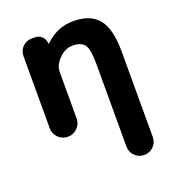

<svg xmlns="http://www.w3.org/2000/svg" viewBox="-136 -662 871 963"><g transform="rotate(-20 299.0 -180.5)"><path d="M69.3 -477.5Q69.3 -505.9 89.4 -525.9Q109.4 -545.9 137.7 -545.9H155.3Q176.8 -545.9 191.9 -531.2Q207 -516.6 208 -495.1Q208 -494.1 209.5 -493.2Q210.9 -492.2 211.9 -493.2Q276.4 -556.6 362.3 -556.6Q455.1 -556.6 497.6 -503.4Q540 -450.2 540 -330.1V126Q540 155.3 519.5 175.8Q499 196.3 469.7 196.3Q440.4 196.3 419.9 175.8Q399.4 155.3 399.4 126V-320.3Q399.4 -392.6 381.8 -417.5Q364.3 -442.4 317.4 -442.4Q279.3 -442.4 246.1 -409.7Q212.9 -377 212.9 -339.8V-91.8Q212.9 -62.5 191.9 -41.5Q170.9 -20.5 141.1 -20.5Q111.3 -20.5 90.3 -41.5Q69.3 -62.5 69.3 -91.8Z"/></g></svg>

Font: Gen Jyuu GothicX Bold
Style: Bold
Weight: 700
Designer: Ryoko NISHIZUKA (kana &amp; ideographs); Paul D. Hunt (Latin, Greek &amp; Cyrillic); Wenlong ZHANG (bopomofo); Sandoll C
Version: Version 1.058.20140828